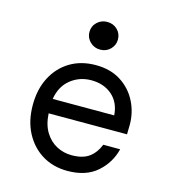

<svg xmlns="http://www.w3.org/2000/svg" viewBox="-109 -810 818 911"><g transform="rotate(15 300.0 -354.0)"><path d="M305 12Q235 12 181.5 -20.5Q128 -53 97 -111.5Q66 -170 66 -248Q66 -326 96.5 -384.5Q127 -443 181 -475.5Q235 -508 307 -508Q379 -508 430 -475.5Q481 -443 508 -390Q535 -337 535 -276Q535 -265 534.5 -254Q534 -243 534 -229H149Q152 -174 174.5 -137.5Q197 -101 231.5 -83Q266 -65 305 -65Q360 -65 391 -88Q422 -111 438 -152H521Q504 -83 450 -35.5Q396 12 305 12ZM305 -433Q247 -433 203.5 -398Q160 -363 150 -300H452Q448 -362 407.5 -397.5Q367 -433 305 -433ZM306 -584Q277 -584 256.5 -604Q236 -624 236 -652Q236 -681 256.5 -700.5Q277 -720 306 -720Q336 -720 356 -700.5Q376 -681 376 -652Q376 -624 356 -604Q336 -584 306 -584Z"/></g></svg>

Font: DM Mono
Style: Regular
Weight: 400
Designer: Colophon Foundry
Foundry: Colophon Foundry
Version: Version 1.000; ttfautohint (v1.8.2.53-6de2)